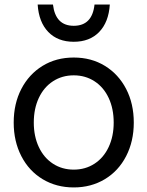

<svg xmlns="http://www.w3.org/2000/svg" viewBox="-20 -809 646 841"><path d="M40 -272Q40 -355 73.5 -419.5Q107 -484 166.5 -520.5Q226 -557 303 -557Q380 -557 439.5 -520.5Q499 -484 532.5 -419.5Q566 -355 566 -272Q566 -190 532.5 -125Q499 -60 439 -24Q379 12 303 12Q227 12 167 -24Q107 -60 73.5 -125Q40 -190 40 -272ZM303 -66Q354 -66 394 -92Q434 -118 456 -165Q478 -212 478 -272Q478 -333 456 -380Q434 -427 394 -453Q354 -479 303 -479Q252 -479 212 -453Q172 -427 150 -380Q128 -333 128 -272Q128 -212 150 -165Q172 -118 212 -92Q252 -66 303 -66ZM303 -626Q233 -626 191.5 -669Q150 -712 145 -789H212Q223 -696 303 -696Q384 -696 394 -789H461Q456 -712 414.5 -669Q373 -626 303 -626Z"/></svg>

Font: Application
Style: Regular
Weight: 400
Designer: Wei Huang
Foundry: Wei Huang
Version: Version 0.012